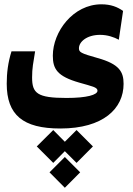

<svg xmlns="http://www.w3.org/2000/svg" viewBox="-20 -427 626 905"><path d="M264.2 178.7C467.3 178.7 562.5 84.5 562.5 -31.7C562.5 -88.4 543 -125 439 -153.8C359.9 -175.8 352.1 -181.2 352.1 -199.7C352.1 -229 388.2 -262.7 451.7 -262.7C486.8 -262.7 517.1 -252 540 -239.7L560.1 -375.5C533.7 -394 502.9 -406.7 458 -406.7C324.2 -406.7 229 -276.9 229 -164.6C229 -102.1 249.5 -67.4 353.5 -37.6C414.1 -20 439.5 -16.1 439.5 0.5C439.5 20 390.1 34.7 293.5 34.7C155.3 34.7 131.3 12.7 131.3 -62C131.3 -106.4 136.7 -129.9 145.5 -185.1H34.2C17.6 -131.8 11.7 -83 11.7 -32.7C11.7 114.7 87.9 178.7 264.2 178.7ZM340.8 186 285.6 241.2 231 186 153.3 263.2 231 340.8 285.6 285.6 340.8 340.8 418 263.2ZM285.6 313 213.4 385.3 285.6 458 357.9 385.3Z"/></svg>

Font: CaskaydiaCove Nerd Font
Style: Bold
Weight: 700
Designer: Aaron Bell
Foundry: Saja Typeworks
Version: Version 2111.1;Nerd Fonts 2.3.0